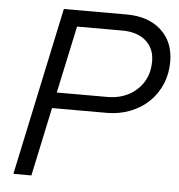

<svg xmlns="http://www.w3.org/2000/svg" viewBox="-51 -748 744 797"><g transform="rotate(5 321.0 -350.0)"><path d="M34 0 183 -700H445Q535 -700 588.5 -651.5Q642 -603 642 -520Q642 -469 623.5 -426Q605 -383 572.5 -352Q540 -321 495 -303.5Q450 -286 397 -286H170L109 0ZM432 -632H244L184 -352H394Q470 -352 518.5 -397.5Q567 -443 567 -515Q567 -569 531 -600.5Q495 -632 432 -632Z"/></g></svg>

Font: Red Hat Text
Style: Italic
Weight: 400
Italic angle: -12°
Designer: Pentagram / MCKL
Foundry: Pentagram / MCKL
Version: Version 1.005; Red Hat Text Italic